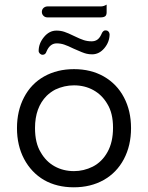

<svg xmlns="http://www.w3.org/2000/svg" viewBox="-20 -798 634 822"><path d="M296.9 -65.4Q251 -65.4 213.9 -85.9Q176.8 -106.4 154.3 -146Q129.9 -185.5 129.9 -250Q129.9 -337.4 179.7 -387.7Q196.3 -403.8 216.8 -414.6Q255.4 -432.6 296.9 -432.6Q342.8 -432.6 379.9 -412.1Q417 -391.6 439.5 -353Q463.9 -313.5 463.9 -251.5Q463.9 -189.5 440.4 -147.5Q417 -105 377 -84.5Q338.4 -65.4 296.9 -65.4ZM510.7 -380.9Q480.5 -438.5 424.3 -470.7Q369.1 -502 296.9 -502Q224.6 -502 168.9 -470.7Q113.3 -439.5 83 -381.3Q52.7 -323.7 52.7 -249.5Q52.7 -175.3 83 -117.7Q113.8 -59.6 168.5 -27.3Q223.6 3.9 295.9 3.9Q368.2 3.9 423.8 -27.3Q479.5 -58.6 510.3 -116.7Q541 -174.8 541 -249.3Q541 -323.7 510.7 -380.9ZM162.6 -563.5Q174.8 -563.5 179.2 -577.6Q193.8 -612.3 222.7 -612.3Q239.3 -612.3 254.6 -607.2Q270 -602.1 295.9 -589.4Q336.9 -570.8 351.1 -567.9Q361.3 -565.4 374.5 -565.4Q404.8 -565.4 427 -592Q449.2 -618.7 449.2 -651.9Q448.2 -659.2 443.8 -663.6Q439.5 -668 432.6 -668Q428.2 -668 425.8 -667Q422.9 -665 420.9 -663.1Q417 -659.2 413.6 -650.4Q406.7 -635.3 396.7 -628.2Q386.7 -621.1 372.1 -621.1Q354.5 -621.1 338.6 -626.2Q322.8 -631.3 296.9 -644Q271 -656.7 255.1 -661.9Q239.3 -667 221.7 -667Q190.9 -667 168.2 -639.4Q145.5 -611.8 145.5 -580.1Q145.5 -573.7 150.6 -568.6Q155.8 -563.5 162.6 -563.5ZM436.5 -778.3Q424.3 -770.5 411.1 -770.5H182.6Q172.9 -770 166 -763.7Q159.2 -756.8 159.2 -747.1Q159.2 -737.3 166 -730.5Q172.9 -723.6 182.6 -723.6H411.1Q425.3 -723.6 431.6 -729.5Q436.5 -734.9 436.5 -745.1Z"/></svg>

Font: YuPearl-Light
Style: Light
Weight: 300
Designer: Max Yao
Foundry: Max-Everyday
Version: Version 1.011; ttfautohint (v1.8.3)